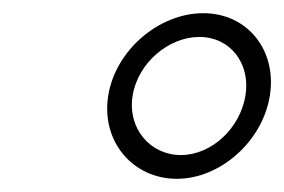

<svg xmlns="http://www.w3.org/2000/svg" viewBox="-20 -776 431 291"><path d="M144 -631C133 -562 181 -505 248 -505C314 -505 378 -562 389 -631C400 -700 355 -756 288 -756C221 -756 155 -700 144 -631ZM181 -631C189 -681 236 -720 282 -720C329 -720 360 -680 352 -631C344 -582 301 -541 254 -541C208 -541 173 -581 181 -631Z"/></svg>

Font: Charger Sport
Style: ExLitObl
Weight: 200
Designer: Jasper
Foundry: Cannot Into Space Fonts
Version: Version 1.1